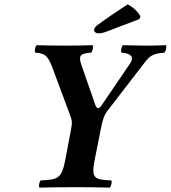

<svg xmlns="http://www.w3.org/2000/svg" viewBox="-20 -853 778 875"><path d="M411 -122 440 -268C448 -308 455 -330 472 -351L637 -565C666 -605 685 -609 729 -613C736 -619 741 -641 736 -647C707 -646 668 -645 646 -645C624 -645 578 -646 540 -647C533 -641 529 -619 534 -613C576 -610 593 -594 573 -564L441 -370C432 -357 421 -356 415 -373L351 -557C338 -595 341 -610 395 -613C402 -619 407 -641 402 -647C363 -646 320 -645 282 -645C245 -645 176 -646 147 -647C140 -641 136 -619 141 -613C181 -610 197 -603 218 -547L298 -332C309 -303 310 -296 303 -259L277 -122C261 -39 243 -34 166 -31C159 -25 155 -4 160 2C207 1 263 0 328 0C388 0 432 1 480 2C487 -4 492 -25 487 -31C411 -34 395 -39 411 -122ZM562 -833C518 -805 445 -755 422 -737C411 -729 410 -723 409 -716C408 -708 418 -701 427 -701C436 -701 447 -702 463 -708L615 -766L620 -778C610 -799 586 -821 562 -833Z"/></svg>

Font: Libertinus Serif
Style: Bold Italic
Weight: 700
Italic angle: -12°
Designer: Philipp H. Poll, Khaled Hosny
Foundry: Caleb Maclennan
Version: Version 7.050;RELEASE